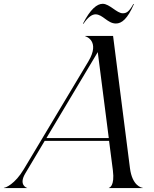

<svg xmlns="http://www.w3.org/2000/svg" viewBox="-124 -964 789 984"><path d="M-104 0H15V-1C13.5 -1 -30 -15.5 5.5 -75L105 -242H435L454.5 -91C465 -9.5 436 -1.5 434 -1.5V0H607.5V-1.5C602 -1.5 553.5 -11 542 -102.5L455.5 -780H313V-778C316 -778 391 -753.5 329 -649.5L-1.5 -97.5C-47.5 -20 -95.5 -1.5 -104 -1.5ZM301 -842.5H304C327.5 -877 348 -890.5 365.5 -890.5C403 -890.5 427 -843.5 470 -843.5C499.5 -843.5 529.5 -866.5 562.5 -943.5H559.5C536 -900.5 521.5 -896 505 -896C474.5 -896 437.5 -944.5 402.5 -944.5C373 -944.5 339 -917 301 -842.5ZM114 -256.5 377 -697 433.5 -256.5Z"/></svg>

Font: Beautique Display Italic
Style: Regular
Weight: 400
Italic angle: -12°
Designer: Nhat-Quang Ngo
Version: Version 1.100;Glyphs 3.2.3 (3260)